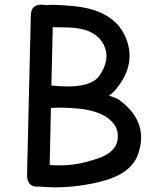

<svg xmlns="http://www.w3.org/2000/svg" viewBox="-20 -766 670 821"><path d="M205.6 -649.9 199.7 -400.4Q364.7 -382.3 406.2 -443.8Q453.6 -514.6 423.8 -574.2Q388.2 -645 273.9 -648.4Q239.7 -649.4 205.6 -649.9ZM157.2 -746.1Q168.5 -746.1 177.2 -743.7Q202.6 -748.5 295.9 -739.7Q477.1 -722.2 522.5 -592.8Q561 -481.9 470.7 -378.4Q460.4 -366.7 445.8 -356.9Q478.5 -347.2 492.2 -336.9Q620.1 -241.2 568.8 -102.5Q537.6 -20.5 408.2 11.2Q274.9 43.9 147 31.7Q143.1 32.2 138.2 32.2Q94.2 31.2 95.7 -21L111.8 -700.7Q112.8 -746.1 157.2 -746.1ZM197.8 -304.2 192.4 -60.5Q242.7 -56.6 289.1 -62Q343.8 -68.8 404.8 -90.8Q473.1 -115.7 482.4 -165.5Q493.2 -226.6 435.5 -265.1Q391.1 -294.4 314 -301.8Q241.7 -308.1 197.8 -304.2Z"/></svg>

Font: Comic Relief
Style: Regular
Weight: 400
Designer: Jeff Davis
Foundry: Loudifier
Version: Version 1.0